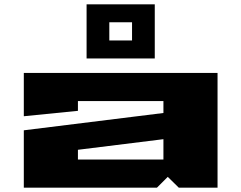

<svg xmlns="http://www.w3.org/2000/svg" viewBox="-20 -867 1115 887"><path d="M90 0V-265L735 -345V-400H340V-355L90 -330V-530H985V0H806L755 -50L705 0ZM340 -130H735V-224L340 -175ZM380 -597V-847H695V-597ZM485 -680H590V-764H485Z"/></svg>

Font: Stalin One
Style: Regular
Weight: 400
Designer: Jovanny Lemonad
Foundry: Alexey Maslov, Jovanny Lemonad
Version: Version 3.002; ttfautohint (v0.91) -l 8 -r 50 -G 200 -x 0 -w